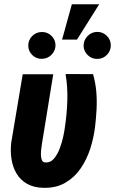

<svg xmlns="http://www.w3.org/2000/svg" viewBox="-20 -881 546 912"><path d="M87.9 -528.3H232.9L179.7 -200.7Q179.2 -195.3 177 -181.2Q174.8 -167 174.3 -150.9Q173.8 -134.8 178 -122.8Q182.1 -110.8 193.8 -109.4Q219.2 -107.4 236.1 -127.2Q252.9 -147 263.9 -176.3Q274.9 -205.6 280.8 -234.1Q286.6 -262.7 288.6 -278.8Q297.9 -340.8 299.8 -404.3Q301.8 -467.8 291.5 -529.3L421.9 -528.8Q433.6 -488.8 437.3 -446.5Q440.9 -404.3 438.7 -362.3Q436.5 -320.3 431.6 -278.8Q425.3 -226.6 408.7 -174.8Q392.1 -123 362.8 -80.6Q333.5 -38.1 289.8 -12.7Q246.1 12.7 185.1 11.2Q139.2 9.8 108.2 -8.1Q77.1 -25.9 59.1 -55.9Q41 -85.9 34.9 -123.5Q28.8 -161.1 33.2 -202.6ZM274.9 -692.9 321.3 -860.8H451.2L345.7 -692.9ZM114.3 -663.6Q113.8 -690.4 132.6 -709.5Q151.4 -728.5 178.2 -729Q204.6 -729.5 223.6 -711.7Q242.7 -693.8 243.7 -667Q243.7 -640.6 225.1 -621.3Q206.5 -602.1 179.7 -601.6Q153.3 -600.6 134 -618.9Q114.7 -637.2 114.3 -663.6ZM377 -663.1Q377 -689.9 395.8 -709.5Q414.6 -729 440.9 -729.5Q467.3 -730 486.6 -711.7Q505.9 -693.4 506.3 -666.5Q506.8 -640.1 488.3 -620.8Q469.7 -601.6 442.9 -601.1Q416.5 -600.6 397.2 -618.7Q377.9 -636.7 377 -663.1Z"/></svg>

Font: Roboto Condensed ExtraBold
Style: Italic
Weight: 800
Italic angle: -12°
Designer: Christian Robertson
Foundry: Google
Version: Version 3.008; 2023